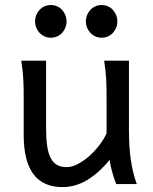

<svg xmlns="http://www.w3.org/2000/svg" viewBox="-20 -743 619 775"><path d="M449.2 0Q445.8 -8.3 441.9 -19.5Q438 -30.8 434.3 -43.5Q430.7 -56.2 427.5 -70.1Q424.3 -84 422.4 -97.7Q377.9 -43.5 330.8 -15.6Q283.7 12.2 231.9 12.2Q75.7 12.2 75.7 -197.8V-341.8Q75.7 -365.2 75.4 -384.3Q75.2 -403.3 74.2 -421.1Q73.2 -439 71.3 -457.5Q69.3 -476.1 65.9 -498H166V-227.1Q166 -185.5 170.2 -155.5Q174.3 -125.5 184.1 -106.2Q193.8 -86.9 209.7 -77.6Q225.6 -68.4 249 -68.4Q270.5 -68.4 294.9 -81.3Q319.3 -94.2 341.6 -114.3Q363.8 -134.3 382.1 -158.4Q400.4 -182.6 410.2 -205.1V-341.8Q410.2 -365.7 409.9 -385Q409.7 -404.3 408.7 -421.9Q407.7 -439.5 405.8 -457.5Q403.8 -475.6 400.4 -498H500.5V-219.7Q500.5 -148.4 508.5 -95Q516.6 -41.5 532.2 0ZM121.6 -656.7Q121.6 -670.4 126.5 -682.4Q131.3 -694.3 139.9 -703.4Q148.4 -712.4 159.9 -717.5Q171.4 -722.7 185.1 -722.7Q198.7 -722.7 210.4 -717.5Q222.2 -712.4 230.5 -703.4Q238.8 -694.3 243.7 -682.4Q248.5 -670.4 248.5 -656.7Q248.5 -643.1 243.7 -631.1Q238.8 -619.1 230.5 -610.1Q222.2 -601.1 210.4 -595.9Q198.7 -590.8 185.1 -590.8Q171.4 -590.8 159.9 -595.9Q148.4 -601.1 139.9 -610.1Q131.3 -619.1 126.5 -631.1Q121.6 -643.1 121.6 -656.7ZM326.7 -656.7Q326.7 -670.4 331.5 -682.4Q336.4 -694.3 345 -703.4Q353.5 -712.4 365 -717.5Q376.5 -722.7 390.1 -722.7Q403.8 -722.7 415.5 -717.5Q427.2 -712.4 435.5 -703.4Q443.8 -694.3 448.7 -682.4Q453.6 -670.4 453.6 -656.7Q453.6 -643.1 448.7 -631.1Q443.8 -619.1 435.5 -610.1Q427.2 -601.1 415.5 -595.9Q403.8 -590.8 390.1 -590.8Q376.5 -590.8 365 -595.9Q353.5 -601.1 345 -610.1Q336.4 -619.1 331.5 -631.1Q326.7 -643.1 326.7 -656.7Z"/></svg>

Font: Andika APac
Style: Regular
Weight: 400
Designer: Victor Gaultney, Annie Olsen, Julie Remington, Don Collingsworth, Eric Hays, Becca Hirsbrunner
Foundry: SIL International
Version: Version 5.000